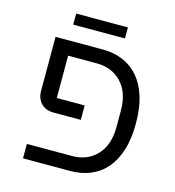

<svg xmlns="http://www.w3.org/2000/svg" viewBox="-110 -833 842 925"><g transform="rotate(15 311.5 -370.0)"><path d="M89 -72H315Q390 -72 437.5 -122Q485 -172 485 -262V-344Q485 -434 437.5 -484Q390 -534 315 -534H171V-323H310V-251H176Q134 -251 111.5 -275Q89 -299 89 -336V-606H323Q380 -606 425.5 -587Q471 -568 503.5 -530Q536 -492 553.5 -435.5Q571 -379 571 -303Q571 -227 553.5 -170.5Q536 -114 503.5 -76Q471 -38 425.5 -19Q380 0 323 0H89ZM156 -740H414V-685H156Z"/></g></svg>

Font: IBM Plex Sans Hebrew
Style: Regular
Weight: 400
Designer: Mike Abbink, Paul van der Laan, Pieter van Rosmalen, Yanek Iontef
Foundry: Bold Monday
Version: Version 1.2